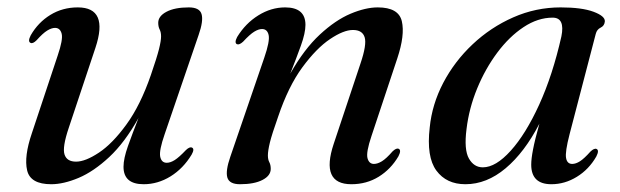

<svg xmlns="http://www.w3.org/2000/svg" viewBox="-20 -476 1634 506"><path d="M486 -87Q493.5 -83.5 485 -68.5Q463 -32 429.5 -11.2Q396 9.5 358.5 9.5Q305.5 9.5 305.5 -36.5Q305.5 -58 317.2 -91Q329 -124 345 -165Q309 -100.5 268 -62.2Q227 -24 187.2 -7.2Q147.5 9.5 115 9.5Q60 9.5 51.5 -27Q43 -63.5 64 -125L132 -329.5Q146.5 -372 142.5 -387.2Q138.5 -402.5 125 -402.5Q116 -402.5 104.5 -395.5Q93 -388.5 76.5 -370Q66.5 -360 60.5 -363Q52.5 -366.5 61 -383Q80.5 -417 112.8 -436.8Q145 -456.5 185 -456.5Q267 -456.5 231.5 -350L161 -138.5Q144 -88 150 -69Q156 -50 180.5 -50Q205 -50 240.8 -73.8Q276.5 -97.5 313.2 -148Q350 -198.5 377.5 -278Q393.5 -324.5 399 -346.5Q404.5 -368.5 404.5 -380Q404.5 -391 400.8 -398.2Q397 -405.5 397 -416Q397 -433.5 418.8 -445Q440.5 -456.5 477.5 -456.5Q506 -456.5 511.2 -438.8Q516.5 -421 503.5 -384L414 -122.5Q399 -79.5 402.2 -63.2Q405.5 -47 419.5 -47Q429 -47 440.5 -54.2Q452 -61.5 470 -80.5Q480 -90 486 -87Z M604.5 -359.5Q597 -363 605 -378.5Q627 -414.5 660.8 -435.5Q694.5 -456.5 731.5 -456.5Q785 -456.5 785 -410.5Q785 -389 773 -355.8Q761 -322.5 745 -282Q781.5 -346.5 822.8 -384.8Q864 -423 903.8 -439.8Q943.5 -456.5 975.5 -456.5Q1030.5 -456.5 1039 -420Q1047.5 -383.5 1027 -322L959 -117.5Q944.5 -74.5 948.5 -59.2Q952.5 -44 965.5 -44Q975 -44 986.5 -51Q998 -58 1014.5 -77Q1024.5 -86.5 1030.5 -84Q1038.5 -80.5 1030 -64Q1010 -30 978 -10.2Q946 9.5 906 9.5Q824 9.5 859.5 -97L930 -308.5Q947 -358.5 941 -377.8Q935 -397 910 -397Q885.5 -397 849.8 -373Q814 -349 777 -298.8Q740 -248.5 713 -168.5Q696.5 -122 691.2 -100.2Q686 -78.5 686 -66.5Q686 -55.5 689.8 -48.5Q693.5 -41.5 693.5 -31Q693.5 -13 671.8 -1.8Q650 9.5 612.5 9.5Q584.5 9.5 579.2 -8Q574 -25.5 587 -63L676.5 -324Q691.5 -367.5 688 -383.5Q684.5 -399.5 670.5 -399.5Q661.5 -399.5 650 -392.5Q638.5 -385.5 620.5 -366Q610.5 -357 604.5 -359.5Z M1481 -122Q1469 -75.5 1471.8 -59.8Q1474.5 -44 1488 -44Q1497.5 -44 1508.5 -51Q1519.5 -58 1536 -76.5Q1546 -86 1552 -83.5Q1560 -80 1551.5 -63.5Q1532 -29.5 1500.2 -10Q1468.5 9.5 1433 9.5Q1380 9.5 1380 -42Q1380 -57.5 1384.8 -82.2Q1389.5 -107 1401.5 -150Q1362.5 -74.5 1312.5 -32.5Q1262.5 9.5 1206.5 9.5Q1156.5 9.5 1130 -26.5Q1103.5 -62.5 1112.5 -140Q1118.5 -201 1148.2 -257.8Q1178 -314.5 1225.5 -359.2Q1273 -404 1332.5 -430.2Q1392 -456.5 1457.5 -456.5Q1513.5 -456.5 1544.2 -445Q1575 -433.5 1574 -419.5Q1573 -408 1563 -403.2Q1553 -398.5 1550 -386.5ZM1209.5 -136Q1202.5 -81.5 1215.8 -58.2Q1229 -35 1252.5 -35Q1286.5 -35 1326 -78.8Q1365.5 -122.5 1401 -200.2Q1436.5 -278 1459.5 -380Q1469.5 -429.5 1436.5 -429.5Q1397.5 -429.5 1359.8 -404.5Q1322 -379.5 1290.5 -337.2Q1259 -295 1237.5 -242.8Q1216 -190.5 1209.5 -136Z"/></svg>

Font: Fraunces 72pt S000
Style: Italic
Weight: 400
Italic angle: -16°
Version: Version 1.000; ttfautohint (v1.8.3)